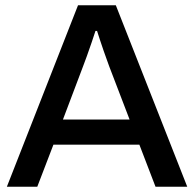

<svg xmlns="http://www.w3.org/2000/svg" viewBox="-20 -706 735 726"><path d="M6 0 275 -686H418L688 0H568L507 -159H182L121 0ZM218 -254H470L393 -455Q390 -464 384 -480Q378 -496 371.5 -515Q365 -534 358.5 -553.5Q352 -573 347 -589H341Q335 -570 326 -544Q317 -518 308.5 -494Q300 -470 294 -455Z"/></svg>

Font: Archivo SemiBold Medium
Style: Regular
Weight: 500
Version: Version 2.001